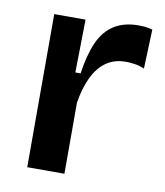

<svg xmlns="http://www.w3.org/2000/svg" viewBox="-66 -591 554 646"><g transform="rotate(10 210.5 -267.5)"><path d="M70 0V-263V-523H177L174 -342H192Q201 -406 220 -449Q239 -492 273 -513.5Q307 -535 357 -535Q366 -535 377.5 -534Q389 -533 404 -529L399 -395Q383 -402 366 -404.5Q349 -407 336 -407Q296 -407 268 -387Q240 -367 222.5 -330Q205 -293 197 -243V0Z"/></g></svg>

Font: Bricolage Grotesque 16pt SemiBold
Style: Regular
Weight: 600
Version: Version 1.001;gftools[0.9.33.dev8+g029e19f]